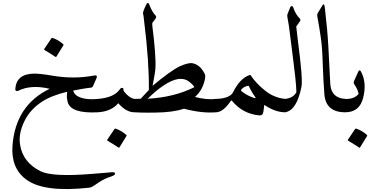

<svg xmlns="http://www.w3.org/2000/svg" viewBox="-20 -755 2531 1291"><path d="M209 -260Q229 -260 258 -257Q287 -254 327 -247Q477 -221 611 -247Q640 -253 628 -227L605 -175Q601 -167 594 -166Q558 -162 528 -156.5Q498 -151 472 -146Q478 -123 499 -110Q545 -81 640 -90Q659 -92 663 -68Q667 -45 660 -23Q653 -2 640 0Q456 10 435 -69Q426 -104 432 -138Q326 -113 262 -71Q181 -18 143 62Q103 145 115 218Q133 337 254 397Q336 436 601 414Q666 409 698.5 406Q731 403 732 403Q754 402 754 412Q754 423 727 432Q684 445 645 471Q626 484 614 492Q602 500 597 502Q593 504 589 505Q585 506 580 507Q274 541 155 451Q53 375 64 225Q84 -47 314 -158Q189 -188 101 -144Q95 -141 89 -144Q83 -147 83 -151Q86 -258 209 -260ZM326 -498Q328 -501 334 -500Q374 -486 405 -458Q409 -454 406 -450L359 -374Q356 -369 349 -375Q345 -378 328 -389Q311 -400 279 -419Q274 -422 277 -425Z M883 -90Q901 -85 902 -79Q904 -71 902 -55Q895 0 883 0Q829 0 775 -61Q729 -6 639 0Q629 0 626 -15L618 -57Q615 -66 622 -78Q628 -88 639 -90Q749 -99 787 -156Q792 -164 801 -164Q810 -164 810 -155Q810 -147 812 -143Q845 -98 883 -90ZM750 112Q752 109 758 110Q798 124 829 152Q833 156 830 160L783 236Q780 241 773 235Q769 232 752 221Q735 210 703 191Q698 188 701 185Z M1217 -24Q1142 1 1025 2Q966 3 930.5 2Q895 1 883 0Q875 -2 868 -23Q847 -87 883 -90L926 -91L981 -150Q982 -246 974 -362Q966 -478 949 -613Q947 -633 945.5 -645Q944 -657 942 -661Q938 -675 966 -729Q969 -735 974 -735Q979 -735 982 -728Q1003 -674 1024 -653Q1036 -642 1024 -627L1007 -605Q1002 -599 1004 -583Q1030 -379 1025 -295Q1024 -279 1019 -249.5Q1014 -220 1006 -178Q1129 -281 1189 -309Q1252 -338 1282 -328Q1329 -315 1357 -257Q1362 -248 1359 -228Q1345 -151 1291 -103Q1329 -93 1365 -89.5Q1401 -86 1435 -90Q1449 -92 1453 -72Q1462 -33 1452 -17Q1441 0 1435 0Q1337 8 1217 -24ZM1250 -207Q1187 -254 1075 -177Q1047 -158 1021.5 -136Q996 -114 973 -91Q1152 -101 1287 -169Q1277 -187 1250 -207Z M1657 -250Q1663 -253 1666 -248Q1702 -194 1762 -146Q1823 -97 1898 -90Q1917 -89 1917 -65Q1917 0 1898 0Q1830 0 1757 -50Q1752 6 1745 13Q1737 21 1726 21Q1613 12 1539 -78Q1536 -82 1532 -77Q1482 -2 1434 0Q1423 0 1419 -16Q1407 -61 1420 -80Q1427 -90 1434 -90Q1528 -93 1549 -138Q1593 -227 1657 -250ZM1653 -176Q1651 -179 1646 -178Q1616 -171 1603 -153Q1598 -146 1604 -142Q1622 -127 1643.5 -115.5Q1665 -104 1690 -96Q1697 -94 1698.5 -96Q1700 -98 1696 -102Q1686 -116 1675 -134.5Q1664 -153 1653 -176Z M1913 -660Q1928 -696 1931 -705Q1934 -714 1941 -714Q1949 -714 1952 -704Q1967 -659 1995 -631Q2005 -622 1994 -608L1972 -577Q1975 -549 1978 -523Q1981 -497 1984 -473Q2017 -224 2007 -171Q1975 -12 1897 0Q1895 0 1893 0Q1879 -4 1882 -66Q1882 -89 1897 -90Q1952 -96 1973 -135Q1972 -174 1965.5 -236Q1959 -298 1948 -381Q1938 -464 1931 -515Q1924 -566 1922 -585L1912 -642Q1911 -654 1913 -660Z M2149 -720Q2153 -727 2156 -726Q2161 -726 2164 -705Q2182 -550 2188 -440Q2193 -336 2196.5 -273Q2200 -210 2201 -188Q2208 -96 2301 -90Q2328 -88 2322 -54Q2313 0 2301 0Q2170 0 2161 -122Q2157 -173 2154.5 -224.5Q2152 -276 2150 -328Q2147 -432 2138 -496.5Q2129 -561 2114 -643Q2111 -658 2117 -668Z M2361 -211 2389 -273Q2397 -291 2407 -274Q2427 -237 2431 -193.5Q2435 -150 2422 -98Q2398 0 2301 0Q2291 0 2280 -51Q2275 -77 2285 -86Q2291 -91 2301 -90Q2360 -87 2390 -122Q2392 -124 2390 -129Q2384 -157 2363 -187Q2355 -198 2361 -211ZM2368 112Q2370 109 2376 110Q2416 124 2447 152Q2451 156 2448 160L2401 236Q2398 241 2391 235Q2387 232 2370 221Q2353 210 2321 191Q2316 188 2319 185Z"/></svg>

Font: Amiri Modified
Style: Regular
Weight: 400
Version: 0.117-H1